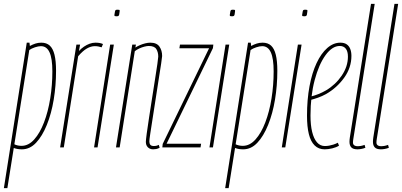

<svg xmlns="http://www.w3.org/2000/svg" viewBox="-49 -760 2073 990"><path d="M-29 210 89 -540H103L105 -523Q120 -531 134 -535.5Q148 -540 164 -540Q191 -540 207.5 -525Q224 -510 232 -478Q240 -446 240 -395Q240 -319 228 -246.5Q216 -174 192.5 -116Q169 -58 137 -24Q105 10 64 10Q53 10 43 8.5Q33 7 22 3L-11 210ZM62 -8Q98 -8 127.5 -41Q157 -74 178 -129Q199 -184 210 -252.5Q221 -321 221 -392Q221 -458 206.5 -490Q192 -522 162 -522Q149 -522 131 -516Q113 -510 102 -502L25 -16Q33 -12 42.5 -10Q52 -8 62 -8Z M364 -530 358 -497Q370 -510 384 -519.5Q398 -529 413 -534.5Q428 -540 443 -540Q454 -540 463.5 -538.5Q473 -537 482 -533L475 -516Q466 -519 457.5 -520.5Q449 -522 440 -522Q420 -522 399 -510Q378 -498 354 -470L280 0H261L345 -530Z M436 0 519 -530H538L454 0ZM558 -710Q563 -710 566 -709Q569 -708 568 -702Q567 -690 565.5 -684.5Q564 -679 561 -677.5Q558 -676 551 -676Q547 -676 543.5 -677Q540 -678 541 -684Q543 -696 544 -701.5Q545 -707 548 -708.5Q551 -710 558 -710Z M633 -530H652L649 -515Q660 -522 673 -527.5Q686 -533 700 -536.5Q714 -540 726 -540Q759 -540 773 -520Q787 -500 787 -471Q787 -465 782 -432.5Q777 -400 769.5 -352.5Q762 -305 754 -252.5Q746 -200 738.5 -152.5Q731 -105 726 -72Q721 -39 721 -31Q721 -20 726 -13.5Q731 -7 745 -7Q750 -7 755.5 -8Q761 -9 770 -13L774 2Q764 7 756 8.5Q748 10 740 10Q730 10 721.5 5.5Q713 1 708 -7.5Q703 -16 703 -28Q703 -37 707.5 -71Q712 -105 719.5 -153Q727 -201 735 -253Q743 -305 750.5 -352Q758 -399 762.5 -430.5Q767 -462 767 -468Q767 -491 757 -507Q747 -523 718 -523Q709 -523 695.5 -519.5Q682 -516 669 -510Q656 -504 646 -496L568 0H549Z M788 0 790 -18 1029 -511H876L879 -530H1051L1049 -512L810 -19H988L985 0Z M1031 0 1114 -530H1133L1049 0ZM1153 -710Q1158 -710 1161 -709Q1164 -708 1163 -702Q1162 -690 1160.5 -684.5Q1159 -679 1156 -677.5Q1153 -676 1146 -676Q1142 -676 1138.5 -677Q1135 -678 1136 -684Q1138 -696 1139 -701.5Q1140 -707 1143 -708.5Q1146 -710 1153 -710Z M1112 210 1230 -540H1244L1246 -523Q1261 -531 1275 -535.5Q1289 -540 1305 -540Q1332 -540 1348.5 -525Q1365 -510 1373 -478Q1381 -446 1381 -395Q1381 -319 1369 -246.5Q1357 -174 1333.5 -116Q1310 -58 1278 -24Q1246 10 1205 10Q1194 10 1184 8.5Q1174 7 1163 3L1130 210ZM1203 -8Q1239 -8 1268.5 -41Q1298 -74 1319 -129Q1340 -184 1351 -252.5Q1362 -321 1362 -392Q1362 -458 1347.5 -490Q1333 -522 1303 -522Q1290 -522 1272 -516Q1254 -510 1243 -502L1166 -16Q1174 -12 1183.5 -10Q1193 -8 1203 -8Z M1404 0 1487 -530H1506L1422 0ZM1526 -710Q1531 -710 1534 -709Q1537 -708 1536 -702Q1535 -690 1533.5 -684.5Q1532 -679 1529 -677.5Q1526 -676 1519 -676Q1515 -676 1511.5 -677Q1508 -678 1509 -684Q1511 -696 1512 -701.5Q1513 -707 1516 -708.5Q1519 -710 1526 -710Z M1553 -262Q1573 -267 1593 -275Q1613 -283 1632 -294Q1681 -323 1713 -370Q1745 -417 1745 -468Q1745 -495 1734 -509Q1723 -523 1703 -523Q1664 -523 1629.5 -475.5Q1595 -428 1573.5 -347Q1552 -266 1552 -164Q1552 -115 1560.5 -80Q1569 -45 1585.5 -26Q1602 -7 1626 -7Q1637 -7 1648 -9Q1659 -11 1670 -14.5Q1681 -18 1693 -24L1699 -9Q1685 0 1664 5Q1643 10 1625 10Q1594 10 1573.5 -10Q1553 -30 1543.5 -68.5Q1534 -107 1534 -163Q1534 -247 1547 -316Q1560 -385 1583.5 -435Q1607 -485 1638.5 -512.5Q1670 -540 1706 -540Q1726 -540 1738.5 -531.5Q1751 -523 1757 -507.5Q1763 -492 1763 -472Q1763 -411 1725.5 -359Q1688 -307 1632 -275Q1612 -264 1591 -256.5Q1570 -249 1550 -244Z M1864 -740H1883L1778 -76Q1775 -57 1773 -45Q1771 -33 1771 -25Q1771 -19 1773.5 -15Q1776 -11 1781.5 -8.5Q1787 -6 1797 -6Q1803 -6 1811.5 -7.5Q1820 -9 1831 -13L1835 2Q1825 6 1814 8Q1803 10 1794 10Q1772 10 1762.5 0Q1753 -10 1753 -29Q1753 -34 1753.5 -40Q1754 -46 1755 -52Z M1985 -740H2004L1899 -76Q1896 -57 1894 -45Q1892 -33 1892 -25Q1892 -19 1894.5 -15Q1897 -11 1902.5 -8.5Q1908 -6 1918 -6Q1924 -6 1932.5 -7.5Q1941 -9 1952 -13L1956 2Q1946 6 1935 8Q1924 10 1915 10Q1893 10 1883.5 0Q1874 -10 1874 -29Q1874 -34 1874.5 -40Q1875 -46 1876 -52Z"/></svg>

Font: Georama
Style: Italic
Weight: 400
Width: 2
Italic angle: -9°
Designer: Jean-Baptiste Levee
Foundry: Production Type
Version: Version 1.000